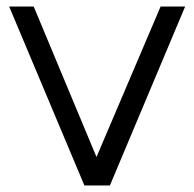

<svg xmlns="http://www.w3.org/2000/svg" viewBox="-20 -567 594 587"><path d="M238 0H316L546 -547H471L275 -87L83 -547H8Z"/></svg>

Font: Involve
Style: Regular
Weight: 400
Designer: Stefan Peev
Foundry: Context Ltd.
Version: Version 1.001